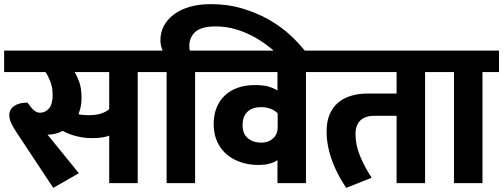

<svg xmlns="http://www.w3.org/2000/svg" viewBox="-30 -887 2437 930"><path d="M352 -48 228 23 48 -249Q31 -275 23 -293.5Q15 -312 15 -329Q15 -357 38.5 -373.5Q62 -390 103 -390L119 -369Q128 -357 139.5 -349Q151 -341 164 -341Q190 -341 207.5 -362Q225 -383 225 -426Q225 -464 213.5 -493Q202 -522 190 -538H-10V-642H717V-538H637V0H499V-230Q487 -225 466.5 -221.5Q446 -218 413 -218Q377 -218 339.5 -227.5Q302 -237 274 -253Q239 -235 204 -235H200ZM398 -329Q434 -329 458 -336.5Q482 -344 499 -358V-538H331Q341 -524 353 -492.5Q365 -461 365 -412Q365 -389 361 -370Q357 -351 350 -334Q361 -331 374.5 -330Q388 -329 398 -329Z M777 -538H697V-642H758Q753 -652 750 -665Q747 -678 747 -692Q747 -731 764.5 -763Q782 -795 814 -818.5Q846 -842 891 -854.5Q936 -867 991 -867Q1073 -867 1143.5 -846Q1214 -825 1272 -792Q1330 -759 1374.5 -718Q1419 -677 1450 -637L1458 -626L1368 -569L1358 -581Q1328 -614 1290.5 -646Q1253 -678 1210 -703Q1167 -728 1118 -743.5Q1069 -759 1015 -759Q945 -759 916 -732.5Q887 -706 887 -664Q887 -649 890 -642H995V-538H915V0H777Z M1204 -475Q1243 -475 1267.5 -468.5Q1292 -462 1314 -449V-538H965V-642H1532V-538H1452V0H1314V-112Q1306 -104 1281.5 -96Q1257 -88 1221 -88Q1178 -88 1139 -100.5Q1100 -113 1070 -137.5Q1040 -162 1022.5 -199.5Q1005 -237 1005 -287Q1005 -330 1019 -365Q1033 -400 1059 -424.5Q1085 -449 1122 -462Q1159 -475 1204 -475ZM1315 -338Q1301 -352 1281 -360Q1261 -368 1235 -368Q1192 -368 1168.5 -345.5Q1145 -323 1145 -281Q1145 -239 1170.5 -217.5Q1196 -196 1237 -196Q1270 -196 1292.5 -216.5Q1315 -237 1315 -269Z M1783 -326Q1738 -326 1715 -303Q1692 -280 1692 -238Q1692 -185 1713.5 -132.5Q1735 -80 1770 -26L1647 23Q1629 -3 1612 -34.5Q1595 -66 1581.5 -101Q1568 -136 1560 -173.5Q1552 -211 1552 -250Q1552 -298 1566.5 -332.5Q1581 -367 1607.5 -389.5Q1634 -412 1670.5 -423Q1707 -434 1751 -434H1891V-538H1512V-642H2109V-538H2029V0H1891V-326Z M2169 -538H2089V-642H2387V-538H2307V0H2169Z"/></svg>

Font: Ek Mukta ExtraBold
Style: Regular
Weight: 800
Designer: Girish Dalvi and Yashodeep Gholap
Foundry: Ek Type
Version: Version 2.538;PS 1.002;hotconv 16.6.51;makeotf.lib2.5.65220;